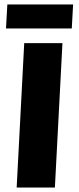

<svg xmlns="http://www.w3.org/2000/svg" viewBox="-20 -844 356 864"><path d="M89 -650H261L227 0H55ZM13 -824H309L303 -716H7Z"/></svg>

Font: Kilde Sans Black
Style: Regular
Weight: 900
Italic angle: -3°
Designer: Paul D. Hunt
Foundry: Adobe Systems Incorporated
Version: Version 1.050;PS Version 1.000;hotconv 1.0.70;makeotf.lib2.5